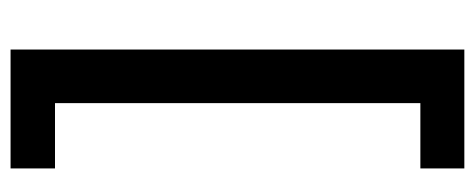

<svg xmlns="http://www.w3.org/2000/svg" viewBox="-292 -462 912 369"><g transform="rotate(90 164.5 -278.0)"><path d="M304.2 158.2H75.7V-713.9H304.2V-629.4H178.7V72.8H304.2Z"/></g></svg>

Font: Open Sans SemiBold
Style: Regular
Weight: 600
Designer: Monotype Design Team
Foundry: Monotype Imaging Inc.
Version: Version 3.003; ttfautohint (v1.8.4)